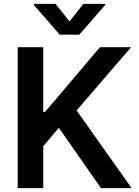

<svg xmlns="http://www.w3.org/2000/svg" viewBox="-20 -971 717 991"><path d="M71.3 0V-727.5H203.1V-393.1H212.4L496.1 -727.5H656.7L375.5 -400.9L659.2 0H501L283.7 -311.5L203.1 -216.3V0ZM266.6 -951.2 338.9 -860.4 410.6 -951.2H523.4V-945.8L389.2 -792H288.1L154.3 -945.8V-951.2Z"/></svg>

Font: Inter Semi Bold
Style: Regular
Weight: 600
Designer: Rasmus Andersson
Foundry: rsms
Version: Version 4.000;git-e0f93cc